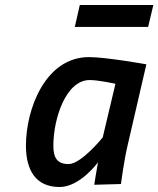

<svg xmlns="http://www.w3.org/2000/svg" viewBox="-20 -740 635 770"><path d="M574 -632 595 -720H300L280 -632ZM340 -419C375 -419 443 -404 443 -404L392 -189C392 -189 306 -82 255 -82C208 -82 194 -109 194 -156C194 -262 243 -419 340 -419ZM219 10C301 10 373 -89 373 -89C369 -70 358 1 358 1L465 -2C465 -2 477 -95 492 -158L567 -482C567 -482 406 -511 337 -511C161 -511 84 -301 84 -156C84 -58 123 10 219 10Z"/></svg>

Font: RazerF5 SemiBold
Style: Italic
Weight: 600
Foundry: Razer Inc.
Version: Version 2